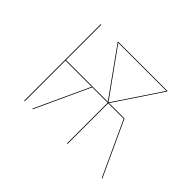

<svg xmlns="http://www.w3.org/2000/svg" viewBox="-108 -717 918 918"><g transform="rotate(45 350.5 -258.5)"><path d="M523.7 -278.8H419.4L575.9 -513.7V-517.2L575.6 -517V-517.2H243.2V-516.6L242.3 -517.2V-513.7L410.7 -278.8H128.3V-517.2H124.3V0H128.3V-275.1H305.3L178.4 0H182.4L309.1 -275.1H413.3V0H417.1V-275.1H521.5L648.4 0H652.3ZM246.6 -513.6H571.7L415.2 -278.8Z"/></g></svg>

Font: Fira Sans Four
Style: Regular
Weight: 100
Designer: Carrois Corporate & Edenspiekermann AG
Foundry: Carrois Corporate GbR & Edenspiekermann AG
Version: Version 4.203;PS 004.203;hotconv 1.0.88;makeotf.lib2.5.64775